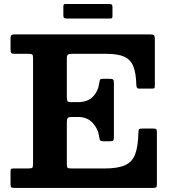

<svg xmlns="http://www.w3.org/2000/svg" viewBox="-20 -918 838 938"><path d="M289.5 -843.5V-885Q289.5 -892 291.2 -895.2Q293 -898.5 299.5 -898.5H512.5Q522 -898.5 525.8 -895.8Q529.5 -893 529.5 -883V-842.5Q529.5 -834.5 528 -831Q526.5 -827.5 518.5 -827.5H307Q297.5 -827.5 293.5 -830.2Q289.5 -833 289.5 -843.5ZM118 -655H52Q37.5 -655 34.5 -659.5Q31.5 -664 31.5 -677.5V-729Q31.5 -743.5 36 -746.8Q40.5 -750 54 -750H712.5Q728 -750 732.2 -745.8Q736.5 -741.5 736.5 -726V-504.5Q736.5 -491.5 735 -488.2Q733.5 -485 720 -485H662.5Q651 -485 648.8 -490Q646.5 -495 646 -504.5Q644.5 -560.5 631.5 -593.5Q618.5 -626.5 587.5 -640.8Q556.5 -655 501.5 -655H332Q317.5 -655 312 -651.2Q306.5 -647.5 306.5 -632.5V-444.5Q306.5 -430 309.5 -424.5Q312.5 -419 324.5 -419H359.5Q409 -419 434.5 -446.2Q460 -473.5 465 -513Q466.5 -524 469 -528.5Q471.5 -533 480.5 -533H516.5Q528.5 -533 532.5 -529.2Q536.5 -525.5 536.5 -513.5V-248.5Q536.5 -236 533.2 -232Q530 -228 518 -228H482.5Q472.5 -228 469.2 -232.8Q466 -237.5 464.5 -249.5Q459.5 -288.5 432.8 -317.5Q406 -346.5 362 -346.5H327.5Q315.5 -346.5 311 -341Q306.5 -335.5 306.5 -321V-116Q306.5 -100.5 310.8 -97.8Q315 -95 331 -95H491.5Q556 -95 591.2 -111Q626.5 -127 640.5 -164.8Q654.5 -202.5 656 -267.5Q656.5 -282 658.8 -286Q661 -290 675 -290H727Q740 -290 743.2 -286.8Q746.5 -283.5 746.5 -270V-18.5Q746.5 -5.5 743.2 -2.8Q740 0 727.5 0H54Q40.5 0 36 -2Q31.5 -4 31.5 -18V-80Q31.5 -91.5 34.8 -93.2Q38 -95 49.5 -95H117Q134 -95 137.8 -98.5Q141.5 -102 141.5 -119.5V-635Q141.5 -649.5 137 -652.2Q132.5 -655 118 -655Z"/></svg>

Font: Besley*
Style: Bold
Weight: 700
Designer: Owen Earl
Foundry: indestructible type*
Version: Version 2.000; ttfautohint (v1.8.3)